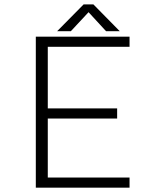

<svg xmlns="http://www.w3.org/2000/svg" viewBox="-20 -870 750 890"><path d="M535 -725.5H471.5L390.5 -813.5L308.5 -725.5H245L367.5 -849.5H413ZM580.5 -653H201.5V-367.5H523V-320.5H201.5V-47H580.5V0H146V-700H580.5Z"/></svg>

Font: League Mono UltraLight
Style: Regular
Weight: 200
Width: 6
Designer: Tyler Finck
Foundry: The League of Moveable Type / Tyler Finck
Version: Version 2.210